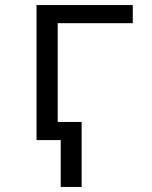

<svg xmlns="http://www.w3.org/2000/svg" viewBox="-20 -556 603 762"><path d="M125 0V-536H507V-464H209V-72H304V186H221V0Z"/></svg>

Font: Noto Sans Mono SemiCondensed
Style: Regular
Weight: 400
Width: 4
Designer: Monotype Design Team
Foundry: Monotype Imaging Inc.
Version: Version 2.014